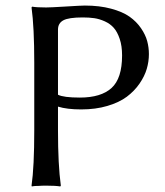

<svg xmlns="http://www.w3.org/2000/svg" viewBox="-20 -672 599 695"><path d="M104 -444.8Q104 -573.7 94.2 -645L96.2 -647.9Q112.8 -645 147 -645Q162.1 -645 218.3 -648.4Q274.4 -651.9 287.1 -651.9Q340.3 -651.9 382.1 -640.6Q423.8 -629.4 449 -611.6Q474.1 -593.8 490.5 -569.8Q506.8 -545.9 512.9 -522.9Q519 -500 519 -476.1Q519 -449.2 511.2 -422.6Q503.4 -396 484.9 -369.1Q466.3 -342.3 439 -321.8Q411.6 -301.3 368.9 -288.6Q326.2 -275.9 273.9 -275.9Q222.7 -275.9 189.9 -286.1V-200.2Q189.9 -75.2 200.2 0L198.2 2.9Q181.2 0 147 0Q131.3 0 118.2 1Q105.5 1 100.6 2L95.2 2.9L94.2 0Q104 -67.9 104 -200.2ZM189.9 -564.9V-329.1Q210 -318.8 269 -318.8Q345.7 -318.8 383.8 -353.5Q421.9 -388.2 421.9 -471.2Q421.9 -505.9 413.3 -531.2Q404.8 -556.6 391.8 -571.3Q378.9 -585.9 359.4 -594.7Q339.8 -603.5 321.3 -606.2Q302.7 -608.9 279.8 -608.9Q228.5 -608.9 209.2 -598.4Q189.9 -587.9 189.9 -564.9Z"/></svg>

Font: Linux Biolinum
Style: Regular
Weight: 400
Designer: Philipp H. Poll
Foundry: Philipp H. Poll
Version: Version 0.6.4